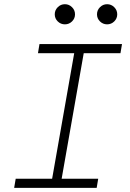

<svg xmlns="http://www.w3.org/2000/svg" viewBox="-20 -906 626 926"><path d="M48.3 0 55.7 -43.9H231.4L337.9 -649.4H163.1L170.4 -693.4H568.4L561 -649.4H383.8L277.3 -43.9H453.6L446.3 0ZM293 -788.6Q272.9 -788.6 258.5 -802.7Q244.1 -816.9 244.1 -836.9Q244.1 -856.9 258.5 -871.3Q272.9 -885.7 293 -885.7Q313 -885.7 327.4 -871.3Q341.8 -856.9 341.8 -836.9Q341.8 -816.9 327.4 -802.7Q313 -788.6 293 -788.6ZM496.6 -788.6Q476.6 -788.6 462.2 -802.7Q447.8 -816.9 447.8 -836.9Q447.8 -856.9 462.2 -871.3Q476.6 -885.7 496.6 -885.7Q516.6 -885.7 531 -871.3Q545.4 -856.9 545.4 -836.9Q545.4 -816.9 531 -802.7Q516.6 -788.6 496.6 -788.6Z"/></svg>

Font: Cascadia Mono NF ExtraLight
Style: Italic
Weight: 200
Italic angle: -10°
Monospace: yes
Designer: Aaron Bell
Foundry: Saja Typeworks
Version: Version 2404.023; ttfautohint (v1.8.4)